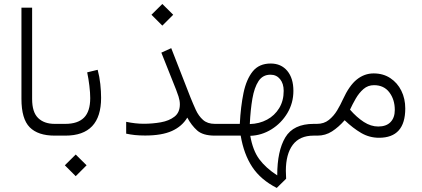

<svg xmlns="http://www.w3.org/2000/svg" viewBox="-20 -676 2102 957"><path d="M267.1 0H252.4Q169.4 0 128.2 -41.5Q86.9 -83 86.9 -183.1V-637.7H140.1V-182.6Q140.1 -116.7 170.2 -87.6Q200.2 -58.6 252.4 -58.6H267.1Z M483.9 -188.5Q483.9 0 305.7 0H247.6V-58.6H305.7Q367.7 -58.6 398.7 -89.6Q429.7 -120.6 429.7 -187Q429.7 -213.9 425.5 -248.3Q421.4 -282.7 414.6 -315.4L466.8 -328.1Q476.1 -293.5 480 -256.8Q483.9 -220.2 483.9 -188.5ZM303.2 147.9 357.4 94.2 411.6 147.9 357.4 202.1Z M734.9 -602.5 789.1 -656.2 843.3 -602.5 789.1 -548.3ZM608.9 -68.8Q655.8 -59.1 696.3 -59.1Q740.2 -59.1 781.5 -66.4Q822.8 -73.7 849.6 -94.5Q876.5 -115.2 876.5 -156.2Q876.5 -174.3 869.9 -194.8Q863.3 -215.3 857.9 -228.5L784.2 -413.6L833.5 -436L929.2 -190.9Q941.9 -159.2 955.8 -128.7Q969.7 -98.1 991.9 -78.4Q1014.2 -58.6 1050.8 -58.6H1071.3V0H1050.8Q991.7 0 962.9 -25.6Q934.1 -51.3 913.6 -89.8Q887.2 -45.9 836.9 -23.2Q786.6 -0.5 703.6 -0.5Q675.3 -0.5 652.3 -2.9Q629.4 -5.4 608.9 -9.8Z M1359.4 260.7Q1279.8 220.2 1237.5 156.5Q1195.3 92.8 1179.7 0H1051.8V-58.6H1175.3Q1179.7 -145 1193.8 -212.9Q1208 -280.8 1239.7 -320.1Q1271.5 -359.4 1329.1 -359.4Q1381.3 -359.4 1411.9 -322.8Q1442.4 -286.1 1442.4 -223.1Q1442.4 -162.6 1412.4 -112.3Q1382.3 -62 1333.3 -31.5Q1284.2 -1 1227.5 1Q1240.2 74.2 1272.5 117.7Q1304.7 161.1 1361.8 198.2Q1361.8 76.2 1402.1 8.8Q1442.4 -58.6 1543.9 -58.6H1560.5V0H1543Q1473.6 0 1439.2 46.1Q1404.8 92.3 1404.8 175.8Q1404.8 194.8 1406.2 214.8ZM1225.1 -57.6Q1272.9 -59.1 1311 -79.6Q1349.1 -100.1 1371.6 -137Q1394 -173.8 1394 -223.1Q1394 -259.3 1376 -281.5Q1357.9 -303.7 1328.1 -303.7Q1289.6 -303.7 1268.6 -271.7Q1247.6 -239.7 1238 -184.3Q1228.5 -128.9 1225.1 -57.6Z M1697.8 -76.7Q1668 -42.5 1635 -21.2Q1602.1 0 1562 0H1541V-58.6H1559.6Q1594.7 -58.6 1619.1 -78.1Q1643.6 -97.7 1660.4 -125.7Q1677.2 -153.8 1689 -180.2Q1720.7 -249.5 1758.5 -279.8Q1796.4 -310.1 1842.3 -310.1Q1890.1 -310.1 1925.5 -286.6Q1960.9 -263.2 1980.5 -223.6Q2000 -184.1 2000 -135.3Q2000 10.7 1869.1 10.7Q1821.3 10.7 1780.3 -13.2Q1739.3 -37.1 1697.8 -76.7ZM1724.6 -129.4Q1758.3 -90.8 1793.5 -68.1Q1828.6 -45.4 1865.2 -45.4Q1905.3 -45.4 1926.5 -67.4Q1947.8 -89.4 1947.8 -127.9Q1947.8 -179.7 1920.7 -215.6Q1893.6 -251.5 1844.2 -251.5Q1814 -251.5 1791.7 -232.2Q1769.5 -212.9 1753.2 -184.6Q1736.8 -156.2 1724.6 -129.4Z"/></svg>

Font: Vazir Thin WOL-UI
Style: Thin-WOL-UI
Weight: 100
Designer: Saber Rastikerdar
Foundry: Saber Rastikerdar
Version: Version 30.1.0